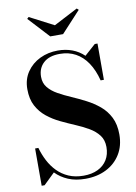

<svg xmlns="http://www.w3.org/2000/svg" viewBox="-105 -1052 805 1134"><g transform="rotate(-10 297.0 -485.0)"><path d="M314.5 14.5Q255.5 14.5 211.2 -4.2Q167 -23 136 -55L69 10H51.5V-213.5H71Q82.5 -172.5 101.8 -135.2Q121 -98 149.5 -68.8Q178 -39.5 217 -22.5Q256 -5.5 306.5 -5.5Q356 -5.5 392.2 -23Q428.5 -40.5 448.2 -72.8Q468 -105 468 -149.5Q468 -191.5 446.2 -220Q424.5 -248.5 388.8 -269.5Q353 -290.5 310.2 -308.5Q267.5 -326.5 224.8 -347Q182 -367.5 146.5 -396Q111 -424.5 89 -465.5Q67 -506.5 67 -566Q67 -625.5 97 -669.2Q127 -713 176 -736.5Q225 -760 283.5 -760Q330 -760 369.5 -745.2Q409 -730.5 439.5 -701L505.5 -760H522V-542.5H502.5Q486.5 -605.5 457 -649.5Q427.5 -693.5 386 -716Q344.5 -738.5 291.5 -738.5Q227.5 -738.5 193.5 -707Q159.5 -675.5 159.5 -624Q159.5 -586 181 -559.8Q202.5 -533.5 237.8 -513.8Q273 -494 315.2 -475.8Q357.5 -457.5 400 -435.5Q442.5 -413.5 477.8 -384Q513 -354.5 534.5 -312Q556 -269.5 556 -209Q556 -141 525 -90.8Q494 -40.5 439.5 -13Q385 14.5 314.5 14.5ZM254.5 -850 138.5 -975.5 148.5 -985 293 -910 437 -985 447.5 -975.5 331.5 -850Z"/></g></svg>

Font: Bodoni Moda 11pt SemiBold
Style: Regular
Weight: 600
Designer: Owen Earl
Foundry: indestructible type
Version: Version 2.004